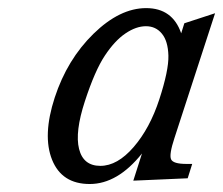

<svg xmlns="http://www.w3.org/2000/svg" viewBox="-20 -442 553 476"><path d="M228.8 -30.8Q271 -30.8 311.3 -77.4Q351.6 -124 375 -195.8Q398.4 -267.6 397.5 -304Q396.5 -340.3 381.3 -358.6Q366.2 -377 341.8 -377Q317.4 -377 291 -359.1Q264.6 -341.3 240 -304.2Q215.3 -267.1 190.4 -190.9Q165.5 -114.7 176 -72.8Q186.5 -30.8 228.8 -30.8ZM332 -61.5Q271.5 14.2 202.4 14.2Q133.3 14.2 109.1 -45.9Q85 -106 115.7 -200.2Q146.5 -294.4 211.7 -358.2Q276.9 -421.9 342.3 -421.9Q407.7 -421.9 429.2 -359.4L437 -384.3L513.2 -409.2L412.6 -100.1Q398.9 -58.6 404.1 -47.1Q409.2 -35.6 442.4 -35.6H456.5L445.3 0L310.5 5.9Z"/></svg>

Font: RIT Rachana
Style: Italic
Weight: 400
Designer: Hussain KH
Version: 1.5.2